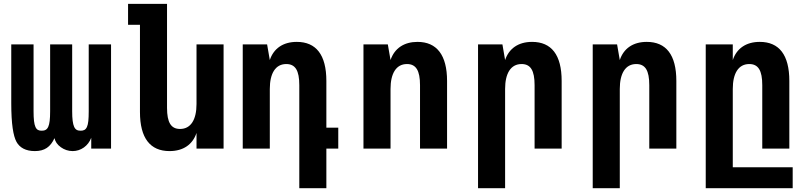

<svg xmlns="http://www.w3.org/2000/svg" viewBox="-20 -780 4254 1008"><path d="M162.6 13.2C214.4 13.2 244.6 -8.3 266.1 -54.7C270 -37.1 279.8 -21 299.8 -6.8C316.9 5.4 337.9 13.2 361.3 13.2C404.3 13.2 442.9 -13.7 459 -56.6V0H563V-546.9H445.8V-195.8C445.8 -154.3 443.4 -128.9 436.5 -113.8C429.2 -97.2 417.5 -93.8 403.3 -93.8C387.7 -93.8 376.5 -98.1 369.1 -114.7C362.3 -129.9 358.9 -155.3 358.9 -195.8V-546.9H243.2V-195.8C243.2 -155.3 240.2 -129.9 233.4 -114.7C226.1 -98.1 214.4 -93.8 198.7 -93.8C184.6 -93.8 173.3 -97.2 166 -113.8C159.2 -128.9 156.2 -154.3 156.2 -195.8V-546.9H39.1V-238.8C39.1 -127.4 49.8 -66.4 66.4 -35.6C83 -4.9 115.2 13.2 162.6 13.2Z M870.1 13.2C942.9 13.2 991.7 -22 1011.7 -82V0H1153.8V-546.9H1011.7V-233.9C1011.7 -151.9 981.9 -103 925.3 -103C877.9 -103 856.9 -136.7 856.9 -213.9V-759.8H652.3V-649.9H714.8V-191.9C714.8 -54.7 768.6 13.2 870.1 13.2Z M1551.3 208H1693.4V0H1755.9V-109.9H1693.4V-355C1693.4 -492.2 1639.6 -560.1 1538.1 -560.1C1465.3 -560.1 1416.5 -524.9 1396.5 -464.8L1382.3 -546.9H1254.4V0H1396.5V-313C1396.5 -395 1426.3 -443.8 1482.9 -443.8C1530.3 -443.8 1551.3 -410.2 1551.3 -333Z M1888.2 0H2030.3V-313C2030.3 -395 2060.1 -443.8 2116.7 -443.8C2164.1 -443.8 2185.1 -409.7 2185.1 -333V0H2327.1V-355C2327.1 -491.2 2272.9 -560.1 2171.9 -560.1C2102.5 -560.1 2051.3 -527.3 2030.3 -464.8L2016.1 -546.9H1888.2Z M2489.7 208H2631.8V-313C2631.8 -395 2661.6 -443.8 2718.3 -443.8C2765.6 -443.8 2786.6 -410.2 2786.6 -333V0H2928.7V-355C2928.7 -492.2 2875 -560.1 2773.4 -560.1C2700.7 -560.1 2651.9 -524.9 2631.8 -464.8L2617.7 -546.9H2489.7Z M3091.8 208H3233.9V-313C3233.9 -395 3263.7 -443.8 3320.3 -443.8C3367.7 -443.8 3388.7 -410.2 3388.7 -333V0H3530.8V-355C3530.8 -492.2 3477.1 -560.1 3375.5 -560.1C3302.7 -560.1 3253.9 -524.9 3233.9 -464.8L3219.7 -546.9H3091.8Z M3685.1 208H4141.6V98.1H3827.1V-313C3827.1 -395 3856.9 -443.8 3913.6 -443.8C3960.9 -443.8 3981.9 -410.2 3981.9 -333V0H4124V-355C4124 -492.2 4070.3 -560.1 3968.8 -560.1C3896 -560.1 3847.2 -524.9 3827.1 -464.8V-546.9H3685.1Z"/></svg>

Font: Hack
Style: Bold
Weight: 700
Monospace: yes
Designer: Christopher Simpkins
Foundry: Christopher Simpkins
Version: Version 2.010